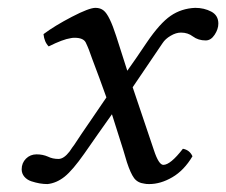

<svg xmlns="http://www.w3.org/2000/svg" viewBox="-20 -459 576 489"><path d="M198.2 -351.1Q191.9 -362.8 169.9 -362.8Q164.1 -362.8 160.2 -361.8Q140.1 -358.9 104 -340.8Q92.8 -352.1 90.8 -372.1Q119.6 -393.6 163.3 -416.3Q207 -439 223.1 -439Q235.8 -439 244.1 -432.1Q258.8 -420.4 275.9 -367.2L304.2 -278.8Q324.2 -306.6 354 -351.1Q387.2 -399.9 414.6 -418.7Q441.9 -437.5 477.1 -439Q500 -439 518.1 -429.4Q536.1 -419.9 536.1 -398.9Q536.1 -384.8 526.6 -370.4Q517.1 -356 503.9 -356Q484.9 -356 471.2 -366.2Q458.5 -376 440.9 -376Q428.2 -376 414.6 -367.9Q400.9 -359.9 394 -349.1L317.9 -236.8L372.1 -76.2Q384.3 -39.1 396 -39.1Q414.1 -39.1 445.8 -80.1Q462.9 -77.1 470.2 -61Q448.7 -24.9 418.9 -7.6Q389.2 9.8 359.9 9.8Q352.1 9.8 348.1 8.8Q330.6 6.8 321.5 -5.4Q312.5 -17.6 303.2 -45.9Q294.4 -74.7 293.9 -77.1L265.1 -168Q253.4 -151.4 229.7 -117.9Q206.1 -84.5 194.8 -67.9Q165 -25.4 144.5 -9Q124 7.3 101.1 9.8Q91.3 9.8 81.1 8.1Q70.8 6.3 59.8 2.7Q48.8 -1 42 -9Q35.2 -17.1 35.2 -27.8Q35.2 -43.9 46.1 -54.9Q57.1 -65.9 73.2 -65.9Q88.9 -65.9 102.1 -60.1Q113.8 -54.2 128.9 -54.2Q142.6 -54.2 157.2 -73.2Q165 -85 168.9 -89.8Q184.1 -113.3 212.9 -155Q241.7 -196.8 251 -210.9Q245.1 -227.5 233.2 -260Q221.2 -292.5 214.8 -309.1Q206.5 -334 198.2 -351.1Z"/></svg>

Font: Common Serif
Style: Italic
Weight: 400
Italic angle: -12°
Designer: Philipp H. Poll, Khaled Hosny
Foundry: Stefan Peev, Context Ltd.
Version: Version 1.026